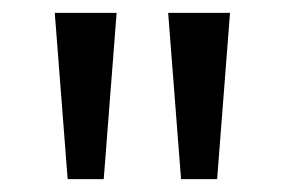

<svg xmlns="http://www.w3.org/2000/svg" viewBox="-20 -734 442 298"><path d="M85 -456 65 -714H161L141 -456ZM261 -456 241 -714H337L317 -456Z"/></svg>

Font: Noto Sans Khmer SemiCondensed
Style: Regular
Weight: 400
Width: 4
Designer: Danh Hong and the Monotype Design Team
Foundry: Monotype Imaging Inc.
Version: Version 2.004; ttfautohint (v1.8.4.7-5d5b)